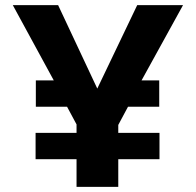

<svg xmlns="http://www.w3.org/2000/svg" viewBox="-20 -730 766 750"><path d="M533 -416H602V-313H480L442 -242V-211H603V-108H442V0H279V-108H119V-211H279V-244L242 -313H120V-416H190L30 -710H207L360 -384L516 -710H695Z"/></svg>

Font: Oxford Sans
Style: Regular
Weight: 800
Designer: Matt McInerney, Pablo Impallari, Rodrigo Fuenzalida
Foundry: Matt McInerney, Pablo Impallari, Rodrigo Fuenzalida
Version: Version 3.000g; ttfautohint (v1.5) -l 8 -r 28 -G 28 -x 14 -D